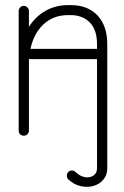

<svg xmlns="http://www.w3.org/2000/svg" viewBox="-20 -530 484 750"><path d="M93 -20Q93 -11 87 -5.5Q81 0 73 0Q64 0 58.5 -5.5Q53 -11 53 -20V-487Q53 -495 58.5 -501Q64 -507 73 -507Q81 -507 87 -501Q93 -495 93 -487V-425Q118 -465 157.5 -487.5Q197 -510 246 -510H257Q323 -510 361 -469.5Q399 -429 399 -357V127Q399 154 383.5 172Q368 190 344.5 196.5Q321 203 295 197Q269 191 247 171Q241 165 241 156Q241 148 246.5 142Q252 136 261 136Q269 136 275 142Q293 159 312.5 162Q332 165 345.5 155.5Q359 146 359 127V-299H93Q93 -289 93 -279ZM246 -471Q189 -471 150.5 -435.5Q112 -400 99 -339H359V-357Q359 -414 330.5 -442.5Q302 -471 256 -471Z"/></svg>

Font: Libertine Sup Light
Style: Regular
Weight: 300
Designer: Bastien Sozeau
Foundry: NBR — Bastien Sozeau
Version: Version 2.003; ttfautohint (v1.8.4.7-5d5b);gftools[0.9.33]